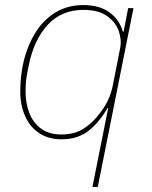

<svg xmlns="http://www.w3.org/2000/svg" viewBox="-20 -538 600 758"><path d="M345 200 407 -111H404Q373 -56 330 -22Q287 12 223 12Q171 12 134.5 -12.5Q98 -37 79 -80Q60 -123 60 -176Q60 -203 62.5 -229Q65 -255 70 -280Q84 -348 115.5 -402Q147 -456 196 -487Q245 -518 309 -518Q373 -518 412.5 -489Q452 -460 465 -413H468L486 -506H507L366 200ZM223 -7Q255 -7 281 -16Q307 -25 333 -47Q362 -71 389 -111.5Q416 -152 426 -204L454 -346Q461 -380 449 -415Q437 -450 403 -474.5Q369 -499 309 -499Q223 -499 168.5 -440Q114 -381 94 -282L87 -247Q84 -231 82.5 -214Q81 -197 81 -176Q81 -130 96 -91.5Q111 -53 142.5 -30Q174 -7 223 -7Z"/></svg>

Font: IBM Plex Sans Thin
Style: Italic
Weight: 250
Italic angle: -11.31°
Designer: Mike Abbink, Paul van der Laan, Pieter van Rosmalen
Foundry: Bold Monday
Version: Version 3.201